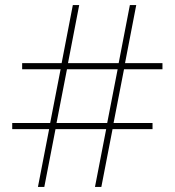

<svg xmlns="http://www.w3.org/2000/svg" viewBox="-20 -734 686 754"><path d="M467 -462 426 -251H579V-227H422L378 0H353L397 -227H198L154 0H129L173 -227H28V-251H177L218 -462H67V-486H222L266 -714H291L247 -486H446L490 -714H515L471 -486H618V-462ZM202 -251H401L442 -462H243Z"/></svg>

Font: Noto Sans Cham Thin
Style: Regular
Weight: 250
Version: Version 2.002